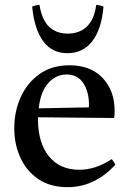

<svg xmlns="http://www.w3.org/2000/svg" viewBox="-20 -762 537 794"><path d="M259 12Q188 12 139 -21Q90 -54 64.5 -109.5Q39 -165 39 -232Q39 -301 65.5 -360Q92 -419 143 -455.5Q194 -492 267 -492Q355 -492 404.5 -439.5Q454 -387 454 -304Q454 -294 453.5 -286.5Q453 -279 452 -274L137 -277Q137 -273 137 -270Q137 -172 182 -116Q227 -60 308 -60Q376 -60 442 -104Q452 -92 457 -81Q372 12 259 12ZM140 -314 347 -318Q348 -320 348 -323.5Q348 -327 348 -328Q348 -382 324.5 -418Q301 -454 255 -454Q212 -454 180 -419Q148 -384 140 -314ZM143 -742Q154 -678 184 -650.5Q214 -623 260 -623Q309 -623 339.5 -652.5Q370 -682 378 -742Q396 -740 408 -735Q400 -641 361.5 -591.5Q323 -542 259 -542Q195 -542 158.5 -591.5Q122 -641 113 -735Q125 -740 143 -742Z"/></svg>

Font: Tiro Devanagari Hindi
Style: Regular
Weight: 400
Designer: Devanagari: John Hudson & Fiona Ross. Latin: John Hudson.
Foundry: Tiro Typeworks Ltd.
Version: Version 1.52